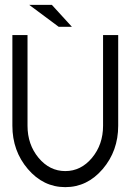

<svg xmlns="http://www.w3.org/2000/svg" viewBox="-20 -770 540 794"><path d="M31.2 -250V-625H93.8V-250Q93.8 -172.4 139.4 -117.4Q185.1 -62.5 250 -62.5Q314.9 -62.5 360.6 -117.4Q406.2 -172.4 406.2 -250V-625H468.8V-250Q468.8 -146 404.8 -71Q340.8 3.9 250 3.9Q159.2 3.9 95.2 -71Q31.2 -146 31.2 -250ZM277.3 -659.2H222.7L100.6 -750H194.3Z"/></svg>

Font: Juliett
Style: Regular
Weight: 400
Designer: GGBotNet
Foundry: GGBotNet
Version: 0.60